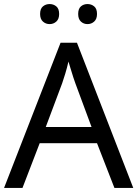

<svg xmlns="http://www.w3.org/2000/svg" viewBox="-20 -928 679 948"><path d="M545 0 459 -221H176L91 0H0L279 -717H360L638 0ZM352 -517Q349 -525 342 -546Q335 -567 328.5 -589.5Q322 -612 318 -624Q311 -593 302 -563.5Q293 -534 287 -517L206 -301H432ZM178 -859Q178 -885 192 -896.5Q206 -908 225 -908Q244 -908 258 -896.5Q272 -885 272 -859Q272 -834 258 -821.5Q244 -809 225 -809Q206 -809 192 -821.5Q178 -834 178 -859ZM366 -859Q366 -885 379.5 -896.5Q393 -908 412 -908Q431 -908 445 -896.5Q459 -885 459 -859Q459 -834 445 -821.5Q431 -809 412 -809Q393 -809 379.5 -821.5Q366 -834 366 -859Z"/></svg>

Font: Noto Sans Chakma
Style: Regular
Weight: 400
Designer: Zachary Quinn Scheuren - Monotype Design Team
Foundry: Monotype Imaging Inc.
Version: Version 2.003; ttfautohint (v1.8.4.7-5d5b)